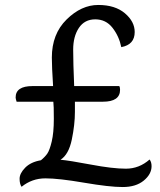

<svg xmlns="http://www.w3.org/2000/svg" viewBox="-20 -745 645 774"><path d="M111 -398H194Q189 -476 189 -513Q189 -608 248.5 -666.5Q308 -725 376 -725Q444 -725 483.5 -691.5Q523 -658 523 -616Q523 -565 469 -555Q460 -599 433.5 -633Q407 -667 364 -667Q321 -667 298 -632.5Q275 -598 275 -545Q275 -492 279 -398H461Q464 -393 464 -383Q464 -335 395 -335H282V-294Q282 -243 269.5 -182.5Q257 -122 224 -101Q259 -98 346.5 -81.5Q434 -65 487.5 -65Q541 -65 583 -102Q591 -92 591 -75Q591 -43 559.5 -17Q528 9 474.5 9Q421 9 319 -8.5Q217 -26 163 -26Q109 -26 67 8Q59 -3 59 -24.5Q59 -46 81.5 -69Q104 -92 145 -99Q161 -112 170.5 -125.5Q180 -139 188.5 -174.5Q197 -210 197 -266Q197 -322 195 -335H47Q43 -347 43 -352Q43 -398 111 -398Z"/></svg>

Font: Laila
Style: Regular
Weight: 400
Designer: Hitesh Malaviya
Foundry: Indian Type Foundry
Version: Version 1.302;PS 1.0;hotconv 1.0.78;makeotf.lib2.5.61930; tt